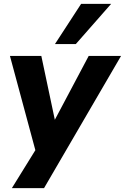

<svg xmlns="http://www.w3.org/2000/svg" viewBox="-20 -785 641 985"><path d="M41 180 179 -43 171 21 31 -498H192L265 -153H252L435 -498H601L206 180ZM262 -559 396 -765H550L369 -559Z"/></svg>

Font: Nunito Sans 9pt ExtraBold
Style: Italic
Weight: 800
Italic angle: -9°
Version: Version 3.101;gftools[0.9.27]